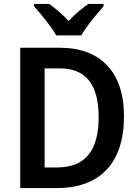

<svg xmlns="http://www.w3.org/2000/svg" viewBox="-20 -957 705 977"><path d="M266 -777H394C418 -822 474 -887 507 -925V-937H430C397 -914 363 -887 329 -850C297 -885 261 -915 231 -937H153V-925C188 -886 242 -821 266 -777ZM611 -366C611 -593 488 -714 286 -714H83V0H269C487 0 611 -125 611 -366ZM482 -361C482 -191 414 -105 271 -105H207V-609H285C413 -609 482 -531 482 -361Z"/></svg>

Font: Noto Sans Thai SemCond SemBd
Style: Regular
Weight: 600
Width: 4
Designer: Monotype Design Team
Foundry: Monotype Imaging Inc.
Version: Version 2.002